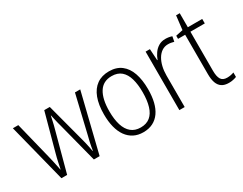

<svg xmlns="http://www.w3.org/2000/svg" viewBox="-77 -1079 1906 1509"><g transform="rotate(-30 876.0 -324.0)"><path d="M440.4 0 347.2 -361.3Q342.8 -375.5 339.6 -389.4Q336.4 -403.3 333.3 -416.5Q330.1 -429.7 327.4 -442.4Q324.7 -455.1 321.8 -467.8H319.8Q317.4 -455.1 314.5 -442.1Q311.5 -429.2 308.6 -415.5Q305.7 -401.9 302.2 -388.4Q298.8 -375 294.9 -360.8L197.8 0H146L11.7 -530.8H61L144 -195.3Q150.4 -169.4 155.5 -146.5Q160.6 -123.5 164.8 -103Q168.9 -82.5 172.9 -63H174.8Q177.2 -75.7 180.4 -90.3Q183.6 -105 187 -121.8Q190.4 -138.7 194.8 -156.5Q199.2 -174.3 204.6 -193.8L296.4 -530.8H346.7L436.5 -191.9Q442.4 -169.9 447.8 -148.2Q453.1 -126.5 457.3 -105.2Q461.4 -84 465.3 -63H467.8Q470.7 -83 474.1 -100.8Q477.5 -118.7 481.9 -138.7Q486.3 -158.7 492.7 -182.6L575.2 -530.8H623L492.7 0Z M1085.9 -266.1Q1085.9 -201.7 1073.5 -150.6Q1061 -99.6 1035.9 -64Q1010.7 -28.3 973.4 -9.3Q936 9.8 885.7 9.8Q837.4 9.8 800.3 -9.3Q763.2 -28.3 737.5 -64.2Q711.9 -100.1 699 -151.1Q686 -202.1 686 -266.6Q686 -354 709.2 -415.3Q732.4 -476.6 777.6 -508.8Q822.8 -541 888.2 -541Q955.1 -541 999 -507.3Q1043 -473.6 1064.5 -411.9Q1085.9 -350.1 1085.9 -266.1ZM734.9 -266.6Q734.9 -193.4 751.2 -141.1Q767.6 -88.9 801.3 -61Q835 -33.2 886.7 -33.2Q938.5 -33.2 971.9 -60.3Q1005.4 -87.4 1021.2 -139.9Q1037.1 -192.4 1037.1 -266.6Q1037.1 -336.9 1022.2 -388.9Q1007.3 -440.9 974.4 -469.5Q941.4 -498 887.7 -498Q810.5 -498 772.7 -437.7Q734.9 -377.4 734.9 -266.6Z M1399.4 -540Q1415 -540 1430.2 -537.6Q1445.3 -535.2 1459 -530.3L1450.2 -484.9Q1438.5 -488.3 1425.3 -490.7Q1412.1 -493.2 1397 -493.2Q1365.7 -493.2 1341.1 -476.8Q1316.4 -460.4 1299.3 -431.6Q1282.2 -402.8 1273.4 -365.5Q1264.6 -328.1 1264.6 -285.6V0H1216.3V-530.8H1255.4L1261.7 -426.8H1265.1Q1275.4 -456.5 1293.5 -482.2Q1311.5 -507.8 1337.9 -523.9Q1364.3 -540 1399.4 -540Z M1669.9 -32.7Q1687.5 -32.7 1703.6 -35.9Q1719.7 -39.1 1731.9 -43.9V-3.4Q1718.3 2 1700.7 5.9Q1683.1 9.8 1662.1 9.8Q1623 9.8 1598.9 -6.1Q1574.7 -22 1563.2 -53.5Q1551.8 -85 1551.8 -132.8V-490.2H1487.3V-518.6L1551.8 -532.2L1566.4 -658.2H1599.6V-530.8H1730V-490.2H1599.6V-135.3Q1599.6 -84 1615.2 -58.3Q1630.9 -32.7 1669.9 -32.7Z"/></g></svg>

Font: Open Sans SemiCondensed Light
Style: Regular
Weight: 300
Width: 4
Designer: Monotype Design Team
Foundry: Monotype Imaging Inc.
Version: Version 3.000